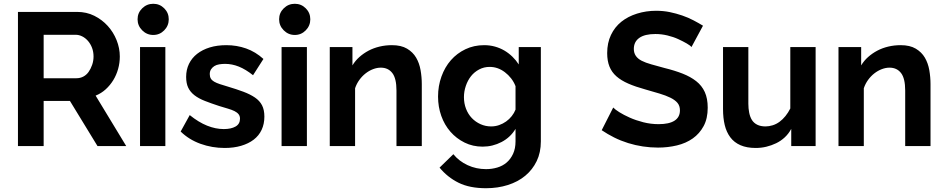

<svg xmlns="http://www.w3.org/2000/svg" viewBox="-20 -773 5000 1016"><path d="M75 0V-710H388Q438 -710 479 -689.5Q520 -669 550 -636Q580 -603 597 -560.5Q614 -518 614 -474Q614 -440 605 -408Q596 -376 579.5 -349Q563 -322 539.5 -300.5Q516 -279 486 -267L648 0H496L350 -239H211V0ZM211 -359H385Q404 -359 420.5 -367.5Q437 -376 448.5 -392Q460 -408 467.5 -429.5Q475 -451 475 -474Q475 -499 467 -520Q459 -541 445.5 -556.5Q432 -572 415 -580.5Q398 -589 380 -589H211Z M721 0V-524H855V0ZM708 -671Q708 -705 732.5 -729Q757 -753 791 -753Q825 -753 849 -729Q873 -705 873 -671Q873 -637 849 -612.5Q825 -588 791 -588Q757 -588 732.5 -612.5Q708 -637 708 -671Z M1169 10Q1102 10 1041 -12Q980 -34 936 -77L984 -164Q1031 -126 1076 -108Q1121 -90 1164 -90Q1203 -90 1226.5 -103.5Q1250 -117 1250 -145Q1250 -159 1242.5 -168.5Q1235 -178 1221 -185Q1207 -192 1186.5 -198Q1166 -204 1140 -212Q1097 -226 1064 -239Q1031 -252 1009 -269Q987 -286 976 -309Q965 -332 965 -366Q965 -404 980 -435Q995 -466 1023 -488Q1051 -510 1090 -522Q1129 -534 1178 -534Q1233 -534 1282.5 -516.5Q1332 -499 1374 -461L1319 -375Q1280 -406 1244 -420.5Q1208 -435 1171 -435Q1155 -435 1140 -432.5Q1125 -430 1114.5 -423.5Q1104 -417 1097 -406.5Q1090 -396 1090 -381Q1090 -367 1095.5 -357.5Q1101 -348 1113 -341Q1125 -334 1143 -328Q1161 -322 1185 -315Q1232 -301 1268 -287.5Q1304 -274 1329 -257Q1354 -240 1366.5 -216Q1379 -192 1379 -156Q1379 -117 1364.5 -86Q1350 -55 1322.5 -34Q1295 -13 1256 -1.5Q1217 10 1169 10Z M1470 0V-524H1604V0ZM1457 -671Q1457 -705 1481.5 -729Q1506 -753 1540 -753Q1574 -753 1598 -729Q1622 -705 1622 -671Q1622 -637 1598 -612.5Q1574 -588 1540 -588Q1506 -588 1481.5 -612.5Q1457 -637 1457 -671Z M2212 0H2078V-294Q2078 -358 2056 -386.5Q2034 -415 1995 -415Q1975 -415 1954 -407Q1933 -399 1914.5 -384.5Q1896 -370 1881.5 -350Q1867 -330 1859 -306V0H1725V-524H1845V-427Q1860 -452 1882 -471.5Q1904 -491 1930.5 -505Q1957 -519 1988.5 -526.5Q2020 -534 2054 -534Q2103 -534 2134 -515.5Q2165 -497 2182 -468Q2199 -439 2205.5 -402Q2212 -365 2212 -328Z M2534 3Q2482 3 2438.5 -18.5Q2395 -40 2363.5 -76Q2332 -112 2315 -160Q2298 -208 2298 -262Q2298 -318 2316 -368Q2334 -418 2366 -454.5Q2398 -491 2443 -512.5Q2488 -534 2542 -534Q2572 -534 2599 -526.5Q2626 -519 2649 -505.5Q2672 -492 2691.5 -473Q2711 -454 2725 -432V-524H2842V-25Q2842 34 2820 79.5Q2798 125 2759.5 157Q2721 189 2667.5 206Q2614 223 2552 223Q2465 223 2406.5 194Q2348 165 2306 114L2379 43Q2409 80 2454.5 101Q2500 122 2552 122Q2583 122 2611.5 113.5Q2640 105 2661 87Q2682 69 2695 41Q2708 13 2708 -25V-91Q2681 -46 2634 -21.5Q2587 3 2534 3ZM2579 -104Q2601 -104 2621 -111Q2641 -118 2658 -130Q2675 -142 2688 -158.5Q2701 -175 2708 -193V-317Q2699 -340 2684.5 -358.5Q2670 -377 2651.5 -391Q2633 -405 2613 -412Q2593 -419 2571 -419Q2541 -419 2515.5 -405.5Q2490 -392 2472.5 -370Q2455 -348 2445 -318.5Q2435 -289 2435 -259Q2435 -226 2446 -197.5Q2457 -169 2476.5 -148.5Q2496 -128 2522.5 -116Q2549 -104 2579 -104Z M3639 -524Q3633 -532 3614 -543Q3595 -554 3569 -566Q3543 -578 3511.5 -585.5Q3480 -593 3448 -593Q3392 -593 3363 -572.5Q3334 -552 3334 -514Q3334 -493 3344.5 -477.5Q3355 -462 3375.5 -451.5Q3396 -441 3426.5 -432.5Q3457 -424 3497 -413Q3550 -400 3592 -383.5Q3634 -367 3664 -343.5Q3694 -320 3709.5 -286Q3725 -252 3725 -203Q3725 -146 3703.5 -106Q3682 -66 3646 -40.5Q3610 -15 3562 -3.5Q3514 8 3462 8Q3422 8 3382 2Q3342 -4 3303.5 -16Q3265 -28 3230 -45.5Q3195 -63 3164 -84L3225 -204Q3234 -194 3257 -179.5Q3280 -165 3312.5 -150.5Q3345 -136 3384.5 -126Q3424 -116 3465 -116Q3521 -116 3549.5 -134.5Q3578 -153 3578 -189Q3578 -213 3565 -228.5Q3552 -244 3527.5 -256Q3503 -268 3469.5 -278Q3436 -288 3394 -300Q3343 -314 3305 -330.5Q3267 -347 3242 -369Q3217 -391 3205 -421Q3193 -451 3193 -492Q3193 -546 3213 -588Q3233 -630 3268 -658Q3303 -686 3351 -701Q3399 -716 3452 -716Q3490 -716 3524 -709Q3558 -702 3590 -691Q3622 -680 3649.5 -665.5Q3677 -651 3700 -637Z M4167 0V-91Q4153 -65 4132.5 -46Q4112 -27 4087 -15Q4062 -3 4035 3.5Q4008 10 3979 10Q3932 10 3898.5 -4.5Q3865 -19 3844.5 -46.5Q3824 -74 3815 -111.5Q3806 -149 3806 -196V-524H3940V-224Q3940 -199 3944.5 -176.5Q3949 -154 3959 -138Q3969 -122 3987 -113Q4005 -104 4031 -104Q4049 -104 4068.5 -110Q4088 -116 4105 -128.5Q4122 -141 4136.5 -159Q4151 -177 4162 -199V-524H4296V0Z M4904 0H4770V-294Q4770 -358 4748 -386.5Q4726 -415 4687 -415Q4667 -415 4646 -407Q4625 -399 4606.5 -384.5Q4588 -370 4573.5 -350Q4559 -330 4551 -306V0H4417V-524H4537V-427Q4552 -452 4574 -471.5Q4596 -491 4622.5 -505Q4649 -519 4680.5 -526.5Q4712 -534 4746 -534Q4795 -534 4826 -515.5Q4857 -497 4874 -468Q4891 -439 4897.5 -402Q4904 -365 4904 -328Z"/></svg>

Font: Rising Sun
Style: Bold
Weight: 700
Designer: Matt McInerney, Pablo Impallari, Rodrigo Fuenzalida (Raleway font), Stephen Hutchings (Greek), Cristiano Sobral (main ch
Foundry: The Rising Sun Project Authors
Version: Version 4.327; ttfautohint (v1.8.4.7-5d5b-dirty)